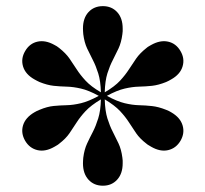

<svg xmlns="http://www.w3.org/2000/svg" viewBox="-20 -780 670 626"><path d="M315.5 -174.5Q286.5 -174.5 268.5 -194.2Q250.5 -214 250.5 -247.5Q250.5 -252 250.8 -256.5Q251 -261 251.5 -266Q255 -293 264 -312.2Q273 -331.5 282.8 -350.2Q292.5 -369 300.2 -393.8Q308 -418.5 309 -456Q276.5 -436.5 259 -417.8Q241.5 -399 230 -381Q218.5 -363 206.5 -345.5Q194.5 -328 173 -311.5Q169 -308 165.2 -306Q161.5 -304 157.5 -301.5Q128 -284.5 102.2 -290.5Q76.5 -296.5 62 -321Q47.5 -346 55.2 -371.5Q63 -397 92.5 -414Q96.5 -416.5 100.2 -418.2Q104 -420 109 -422Q134 -432.5 155 -434.5Q176 -436.5 197.5 -437Q219 -437.5 244 -443.5Q269 -449.5 302 -467.5Q269 -485.5 244 -491.2Q219 -497 197.5 -497.5Q176 -498 155 -500.2Q134 -502.5 109 -512.5Q104 -514.5 100.2 -516.8Q96.5 -519 92.5 -521Q63 -537.5 55.2 -563.2Q47.5 -589 62 -613.5Q76.5 -638.5 102.2 -644.2Q128 -650 157.5 -633.5Q161.5 -631.5 165.2 -629.2Q169 -627 173 -623.5Q194.5 -606.5 206.5 -589.2Q218.5 -572 230 -554Q241.5 -536 259 -517Q276.5 -498 309 -479Q308 -516.5 300.2 -541Q292.5 -565.5 282.8 -584.2Q273 -603 264 -622.2Q255 -641.5 251.5 -668.5Q251 -674 250.8 -678.2Q250.5 -682.5 250.5 -687Q250.5 -721 268.5 -740.5Q286.5 -760 315.5 -760Q344 -760 362 -740.5Q380 -721 380 -687Q380 -682.5 380 -678.2Q380 -674 379 -668.5Q375.5 -641.5 366.5 -622.2Q357.5 -603 347.8 -584.2Q338 -565.5 330.2 -541Q322.5 -516.5 321.5 -479Q354 -498 371.5 -517Q389 -536 400.5 -554Q412 -572 424 -589.2Q436 -606.5 457.5 -623.5Q461.5 -627 465.5 -629.2Q469.5 -631.5 473 -633.5Q502.5 -650 528.2 -644.2Q554 -638.5 568.5 -613.5Q583 -589 575.2 -563.2Q567.5 -537.5 538 -521Q534.5 -519 530.5 -516.8Q526.5 -514.5 521.5 -512.5Q496.5 -502.5 475.5 -500.2Q454.5 -498 433 -497.5Q411.5 -497 386.5 -491.2Q361.5 -485.5 328.5 -467.5Q361.5 -449.5 386.5 -443.5Q411.5 -437.5 432.8 -437Q454 -436.5 475.2 -434.2Q496.5 -432 521.5 -422Q526.5 -420 530.5 -418.2Q534.5 -416.5 538 -414Q567.5 -397 575.2 -371.5Q583 -346 568.5 -321Q554 -296.5 528.2 -290.5Q502.5 -284.5 473 -301.5Q469.5 -304 465.5 -306Q461.5 -308 457.5 -311.5Q436 -328 424 -345.5Q412 -363 400.5 -381Q389 -399 371.5 -417.8Q354 -436.5 321.5 -456Q322.5 -418.5 330.2 -393.8Q338 -369 347.8 -350.2Q357.5 -331.5 366.5 -312.2Q375.5 -293 379 -266Q380 -261 380 -256.5Q380 -252 380 -247.5Q380 -214 362 -194.2Q344 -174.5 315.5 -174.5Z"/></svg>

Font: Bodoni Moda 18pt SemiBold
Style: Regular
Weight: 600
Designer: Owen Earl
Foundry: indestructible type
Version: Version 2.005